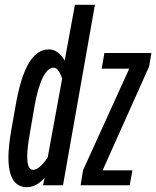

<svg xmlns="http://www.w3.org/2000/svg" viewBox="-20 -770 648 797"><path d="M158.5 -1 165.5 -31.5Q146 -11 128.2 -2Q110.5 7 92.5 7Q15 7 15 -116Q15 -161.5 26.5 -228L45 -333Q65.5 -450.5 99.5 -507.8Q133.5 -565 183 -565Q221 -565 248.5 -518.5L291 -750H374L241.5 -1ZM202 -489Q178.5 -489 158 -448.5Q137.5 -408 124 -333L104 -217Q93 -157 93 -120Q93 -65 117 -65Q130 -65 145.8 -78.2Q161.5 -91.5 178 -116.5L238 -443.5Q223.5 -489 202 -489ZM402 -485 413.5 -550H608.5L599 -494L406 -63H529.5L518.5 -1H314.5L325 -64L516.5 -485Z"/></svg>

Font: JuliaMono
Style: Italic
Weight: 400
Italic angle: -9°
Monospace: yes
Designer: cormullion
Foundry: corm
Version: Version 0.057; ttfautohint (v1.8.4)